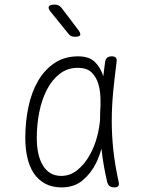

<svg xmlns="http://www.w3.org/2000/svg" viewBox="-20 -805 640 835"><path d="M248 10Q206 10 176 -6.5Q146 -23 127 -51.5Q108 -80 99 -119.5Q90 -159 90 -205Q90 -275 103.5 -339.5Q117 -404 145.5 -453Q174 -502 217.5 -531Q261 -560 320 -560Q367 -560 392 -536Q417 -512 429 -474V-472Q433 -503 437 -535Q439 -548 446 -554Q453 -560 466 -560Q479 -560 484 -554Q489 -548 487 -535Q478 -466 472 -403Q466 -340 466 -278Q466 -216 473 -151.5Q480 -87 496 -14Q499 -2 494.5 4Q490 10 477 10Q464 10 456.5 4Q449 -2 446 -14Q429 -87 422 -152Q422 -155 421 -158Q412 -125 398 -96Q375 -50 338.5 -20Q302 10 248 10ZM246 -40Q285 -40 316 -65Q347 -90 369 -128.5Q391 -167 403 -213Q412 -249 415 -282Q415 -313 417 -345V-371Q417 -408 408 -439Q399 -470 378.5 -490Q358 -510 318 -510Q274 -510 240.5 -484.5Q207 -459 184.5 -416Q162 -373 151 -318.5Q140 -264 140 -205Q140 -128 167.5 -84Q195 -40 246 -40ZM277 -659 201 -753Q188 -769 192.5 -777Q197 -785 217 -785Q228 -785 235.5 -781Q243 -777 249 -769L321 -674Q332 -659 328.5 -652Q325 -645 306 -645Q297 -645 290 -648Q283 -651 277 -659Z"/></svg>

Font: Maple Mono NL Thin
Style: Regular
Weight: 250
Monospace: yes
Designer: subframe7536
Version: Version 7.000